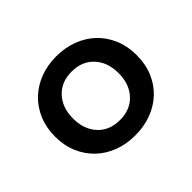

<svg xmlns="http://www.w3.org/2000/svg" viewBox="-86 -819 549 549"><g transform="rotate(-45 188.0 -545.0)"><path d="M188 -385Q152 -385 122 -396.5Q92 -408 70 -429Q48 -450 35.5 -479.5Q23 -509 23 -545Q23 -581 35.5 -610.5Q48 -640 70 -661Q92 -682 122 -693.5Q152 -705 188 -705Q223 -705 253.5 -693.5Q284 -682 306 -661Q328 -640 340.5 -610.5Q353 -581 353 -545Q353 -508 340.5 -478.5Q328 -449 305.5 -428Q283 -407 253 -396Q223 -385 188 -385ZM188 -447Q230 -447 255 -474Q280 -501 280 -545Q280 -589 255 -616Q230 -643 188 -643Q146 -643 121 -616Q96 -589 96 -545Q96 -501 121 -474Q146 -447 188 -447Z"/></g></svg>

Font: Tilda Sans Medium
Style: Regular
Weight: 500
Designer: ParaType Ltd
Foundry: ParaType Ltd
Version: Version 1.009